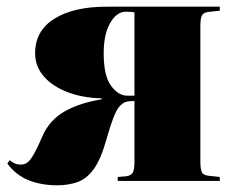

<svg xmlns="http://www.w3.org/2000/svg" viewBox="-20 -541 706 574"><path d="M151 13Q104 13 66 -2Q28 -17 2 -52L9 -62Q18 -55 25 -52Q32 -49 43 -49Q53 -49 61.5 -55Q70 -61 80.5 -79Q91 -97 107 -134Q128 -182 172.5 -207.5Q217 -233 283 -244L285 -247Q229 -248 183.5 -265Q138 -282 111.5 -312Q85 -342 85 -382Q85 -449 142.5 -485Q200 -521 298 -521H637V-509L609 -506Q591 -505 585 -497Q579 -489 579 -463V-58Q579 -33 584.5 -24.5Q590 -16 609 -15L637 -12V0H332V-12L357 -14Q372 -16 377 -25Q382 -34 382 -58V-239Q377 -239 369 -238.5Q361 -238 355 -236Q336 -228 324.5 -202Q313 -176 299 -127Q282 -66 261 -36.5Q240 -7 212.5 3Q185 13 151 13ZM360 -255H382V-504Q372 -506 356 -506Q329 -506 309.5 -472.5Q290 -439 290 -382Q290 -314 312 -284.5Q334 -255 360 -255Z"/></svg>

Font: Literata 72pt ExtraBold
Style: Regular
Weight: 800
Designer: Latin by Veronika Burian and Jose Scaglione. Greek by Irene Vlachou. Cyrillic by Vera Evstafieva.
Foundry: TypeTogether
Version: Version 3.002